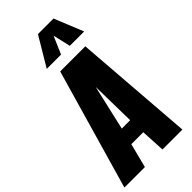

<svg xmlns="http://www.w3.org/2000/svg" viewBox="-328 -1148 1219 1219"><g transform="rotate(-45 281.5 -538.5)"><path d="M182.1 -881.3H310.5L361.8 -1000L389.2 -881.3H518.1L438.5 -1077.1H298.8ZM-2 0H182.1L223.6 -163.6H331.1L339.8 0H518.6L456.5 -809.6H231ZM251 -276.4 320.8 -580.6 326.2 -276.4Z"/></g></svg>

Font: Oswald
Style: Heavy
Weight: 800
Designer: Vernon Adams
Foundry: Vernon Adams
Version: 3.0; ttfautohint (v0.95.6-bc232) -l 8 -r 50 -G 200 -x 0 -w "